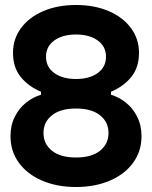

<svg xmlns="http://www.w3.org/2000/svg" viewBox="-20 -734 608 768"><path d="M32 -523Q32 -578 64 -621.5Q96 -665 153 -689.5Q210 -714 284 -714Q358 -714 415 -689.5Q472 -665 504 -621.5Q536 -578 536 -523Q536 -464 505 -426Q474 -388 424 -367V-355Q455 -346 483 -324Q511 -302 528.5 -267.5Q546 -233 546 -189Q546 -129 512.5 -83Q479 -37 419.5 -11.5Q360 14 284 14Q208 14 148.5 -11.5Q89 -37 55.5 -83Q22 -129 22 -189Q22 -233 39.5 -267.5Q57 -302 85 -324Q113 -346 144 -355V-367Q94 -388 63 -426Q32 -464 32 -523ZM154 -202Q154 -158 188 -131Q222 -104 284 -104Q346 -104 380 -131Q414 -158 414 -202Q414 -246 380 -273Q346 -300 284 -300Q222 -300 188 -273Q154 -246 154 -202ZM164 -507Q164 -466 197 -442Q230 -418 284 -418Q338 -418 371 -442Q404 -466 404 -507Q404 -548 371 -572Q338 -596 284 -596Q230 -596 197 -572Q164 -548 164 -507Z"/></svg>

Font: Space Grotesk Variable
Style: Regular
Weight: 400
Designer: Florian Karsten (Space Grotesk), Colophon Foundry (Space Mono)
Foundry: Florian Karsten
Version: Version 1.106